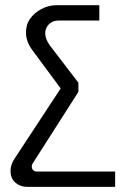

<svg xmlns="http://www.w3.org/2000/svg" viewBox="-20 -520 494 740"><path d="M282.2 -201.2V-166L106 109.9Q99.6 119.6 104.2 130.4Q108.9 141.1 121.1 141.1H423.8V200.2H85.9Q64 200.2 47.9 190.2Q31.7 180.2 25.4 164.8Q19 149.4 21.2 130.1Q23.4 110.8 35.2 92.8L213.9 -179.2L105 -326.2Q81.5 -357.9 80.3 -390.4Q79.1 -422.9 95 -446.3Q110.8 -469.7 138.9 -484.9Q167 -500 199.2 -500H362.8V-440.9H206.1Q183.6 -440.9 168.9 -426.8Q154.3 -412.6 154.3 -391.4Q154.3 -370.1 171.9 -345.2Z"/></svg>

Font: LT Superior
Style: Regular
Weight: 400
Designer: Daniel Lyons
Foundry: LyonsType
Version: Version 1.000